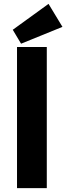

<svg xmlns="http://www.w3.org/2000/svg" viewBox="-20 -973 343 993"><path d="M68 -730V0H222V-730ZM89 -747 303 -834 231 -953 46 -819Z"/></svg>

Font: Secuela Black
Style: Regular
Weight: 900
Designer: Fernando Haro
Foundry: deFharo
Version: Version 1.704